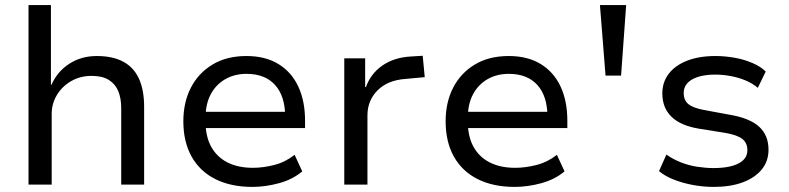

<svg xmlns="http://www.w3.org/2000/svg" viewBox="-20 -725 3098 754"><path d="M92 0V-705H180V-392H182Q205 -444 252 -474.5Q299 -505 360 -505Q422 -505 463.5 -483Q505 -461 525.5 -416.5Q546 -372 546 -305V0H456V-300Q456 -339 444.5 -367Q433 -395 407.5 -411Q382 -427 340 -427Q295 -427 259.5 -406.5Q224 -386 203.5 -352Q183 -318 183 -278V0Z M971 9Q887 9 826 -21.5Q765 -52 732.5 -110Q700 -168 700 -249Q700 -323 729.5 -380.5Q759 -438 814.5 -471.5Q870 -505 948 -505Q1022 -505 1073.5 -473.5Q1125 -442 1151.5 -385Q1178 -328 1178 -250V-222H767V-286H1119L1100 -265Q1100 -347 1060.5 -391Q1021 -435 948 -435Q901 -435 864.5 -414Q828 -393 807.5 -354.5Q787 -316 787 -260V-250Q787 -189 809.5 -148.5Q832 -108 873.5 -87Q915 -66 973 -66Q1013 -66 1056.5 -77Q1100 -88 1137 -117L1167 -52Q1129 -20 1075.5 -5.5Q1022 9 971 9Z M1332 0V-496H1414V-383H1417Q1436 -436 1481.5 -467.5Q1527 -499 1591 -503L1640 -506L1648 -422L1572 -415Q1502 -410 1462.5 -370Q1423 -330 1423 -272V0Z M2001 9Q1917 9 1856 -21.5Q1795 -52 1762.5 -110Q1730 -168 1730 -249Q1730 -323 1759.5 -380.5Q1789 -438 1844.5 -471.5Q1900 -505 1978 -505Q2052 -505 2103.5 -473.5Q2155 -442 2181.5 -385Q2208 -328 2208 -250V-222H1797V-286H2149L2130 -265Q2130 -347 2090.5 -391Q2051 -435 1978 -435Q1931 -435 1894.5 -414Q1858 -393 1837.5 -354.5Q1817 -316 1817 -260V-250Q1817 -189 1839.5 -148.5Q1862 -108 1903.5 -87Q1945 -66 2003 -66Q2043 -66 2086.5 -77Q2130 -88 2167 -117L2197 -52Q2159 -20 2105.5 -5.5Q2052 9 2001 9Z M2358 -428 2336 -705H2439L2419 -428Z M2783 9Q2742 9 2701.5 1.5Q2661 -6 2626.5 -19.5Q2592 -33 2568 -53L2597 -118Q2624 -99 2655 -87Q2686 -75 2719 -70Q2752 -65 2782 -65Q2845 -65 2880 -83Q2915 -101 2915 -135Q2915 -164 2895 -179.5Q2875 -195 2829 -203L2723 -220Q2652 -232 2616.5 -267Q2581 -302 2581 -358Q2581 -402 2606 -435Q2631 -468 2678 -486.5Q2725 -505 2790 -505Q2826 -505 2863.5 -498.5Q2901 -492 2934 -478Q2967 -464 2987 -444L2956 -380Q2935 -398 2907 -409.5Q2879 -421 2848.5 -426.5Q2818 -432 2790 -432Q2731 -432 2698 -413Q2665 -394 2665 -360Q2665 -331 2683.5 -316Q2702 -301 2745 -293L2848 -274Q2924 -261 2961 -227.5Q2998 -194 2998 -137Q2998 -92 2971.5 -59.5Q2945 -27 2897 -9Q2849 9 2783 9Z"/></svg>

Font: Nunito Sans 7pt
Style: Regular
Weight: 400
Designer: Vernon Adams
Foundry: Vernon Adams
Version: Version 3.101;gftools[0.9.27]